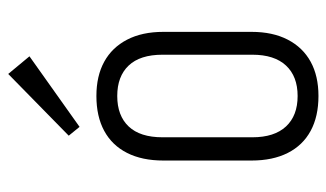

<svg xmlns="http://www.w3.org/2000/svg" viewBox="-188 -620 814 479"><g transform="rotate(-90 219.5 -380.0)"><path d="M220 7Q169 7 133 -12.5Q97 -32 78 -69.5Q59 -107 59 -160V-380Q59 -433 78 -470.5Q97 -508 133 -527.5Q169 -547 220 -547Q270 -547 305.5 -527.5Q341 -508 360.5 -470.5Q380 -433 380 -380V-160Q380 -107 360.5 -69.5Q341 -32 305.5 -12.5Q270 7 220 7ZM220 -45Q269 -45 296 -74Q323 -103 323 -158V-382Q323 -438 296 -466.5Q269 -495 220 -495Q171 -495 144 -466.5Q117 -438 117 -382V-158Q117 -103 144 -74Q171 -45 220 -45ZM319 -714 143 -589 121 -616 275 -767Z"/></g></svg>

Font: Pathway Extreme Condensed Thin
Style: Regular
Weight: 250
Width: 3
Version: Version 1.001;gftools[0.9.26]